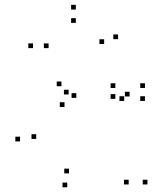

<svg xmlns="http://www.w3.org/2000/svg" viewBox="-20 -772 660 814"><path d="M272.5 -37V-57H252.5V-37ZM133.5 -183V-203H113.5V-183ZM271 -371.5V-391.5H251V-371.5ZM240.5 -406.5V-426.5H220.5V-406.5ZM65 -172.5V-192.5H45V-172.5ZM265 22V2H245V22ZM529.5 -363V-383H509.5V-363ZM506.5 -344V-364H486.5V-344ZM594.5 -344V-364H574.5V-344ZM594.5 -399V-419H574.5V-399ZM469 -399V-419H449V-399ZM469 -353V-373H449V-353ZM301.5 -731.5V-751.5H281.5V-731.5ZM120 -568V-588H100V-568ZM253.5 -318.5V-338.5H233.5V-318.5ZM525.5 10V-10H505.5V10ZM605 10V-10H585V10ZM303.5 -357V-377H283.5V-357ZM186 -568V-588H166V-568ZM301.5 -675V-695H281.5V-675ZM421.5 -585.5V-605.5H401.5V-585.5ZM480.5 -606V-626H460.5V-606Z"/></svg>

Font: Monaspace Radon Dots Var
Style: Regular
Weight: 400
Designer: Riley Cran and the Lettermatic Team
Version: Version 1.100 (Monaspace Radon Dots)